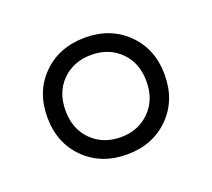

<svg xmlns="http://www.w3.org/2000/svg" viewBox="-66 -765 513 465"><g transform="rotate(-20 191.0 -532.5)"><path d="M191 -683Q257 -683 299.5 -640.8Q342 -598.5 342 -532.5Q342 -466.5 299.5 -424.2Q257 -382 191 -382Q124.5 -382 82 -424.2Q39.5 -466.5 39.5 -532.5Q39.5 -599 82 -641Q124.5 -683 191 -683ZM191 -426.5Q236 -426.5 265.5 -455.8Q295 -485 295 -532.5Q295 -580.5 265.5 -609.5Q236 -638.5 191 -638.5Q145.5 -638.5 116 -609.5Q86.5 -580.5 86.5 -532.5Q86.5 -485 116 -455.8Q145.5 -426.5 191 -426.5Z"/></g></svg>

Font: Newsreader 16pt 16pt Medium
Style: Regular
Weight: 500
Version: Version 1.003